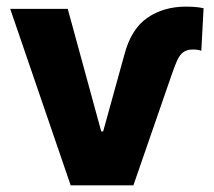

<svg xmlns="http://www.w3.org/2000/svg" viewBox="-20 -557 643 577"><path d="M183.6 -530.3 284.2 -162.1H290L353.5 -391.6Q373.5 -469.2 422.4 -503.2Q471.2 -537.1 539.1 -537.1Q570.8 -537.1 591.8 -532.2L585 -404.3Q575.2 -408.2 559.6 -408.2Q542 -408.2 531.2 -400.4Q520.5 -392.6 513.2 -377.2Q505.9 -361.8 495.1 -330.1L380.9 0H192.4L10.7 -530.3Z"/></svg>

Font: Pretendard GOV ExtraBold
Style: Regular
Weight: 800
Designer: Base glyphs from Inter by Rasmus Andersson; Hangeul glyphs from Noto Sans CJK(Source Han Sans) by Jang Soo-young and Kan
Foundry: Kil Hyung-jin
Version: Version 1.309